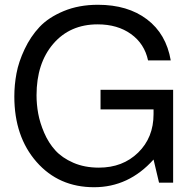

<svg xmlns="http://www.w3.org/2000/svg" viewBox="-20 -761 805 804"><path d="M133 -362Q133 -324 140 -285.5Q147 -247 165 -205Q183 -163 211.5 -131.5Q240 -100 287 -79.5Q334 -59 394 -59Q494 -59 558.5 -122Q623 -185 623 -283V-303H401V-385H705V4H646L623 -93Q519 23 374 23Q226 23 133 -83Q40 -189 40 -357Q40 -405 49 -453.5Q58 -502 83 -555Q108 -608 145.5 -648Q183 -688 246.5 -714.5Q310 -741 390 -741Q515 -741 595.5 -680Q676 -619 695 -508H600Q585 -578 528.5 -618.5Q472 -659 389 -659Q273 -659 203 -577.5Q133 -496 133 -362Z"/></svg>

Font: ColatingCofangSans
Style: Regular
Weight: 400
Foundry: GNU
Version: Version 412.227;June 27, 2022;FontCreator 11.0.0.2412 32-bit